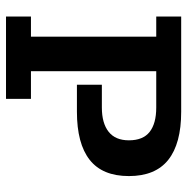

<svg xmlns="http://www.w3.org/2000/svg" viewBox="-12 -611 623 639"><g transform="rotate(90 299.5 -291.5)"><path d="M35 0V-83H102V-500H35V-583H352Q458 -583 512 -540Q566 -497 566 -409Q566 -321 512 -278.5Q458 -236 352 -236H262V-319H338Q390 -319 418.5 -341.5Q447 -364 447 -409Q447 -456 419 -478Q391 -500 338 -500H217V-83H309V0Z"/></g></svg>

Font: Rokkitt SemiBold
Style: Regular
Weight: 600
Designer: Vernon Adams
Foundry: Vernon Adams
Version: Version 3.103